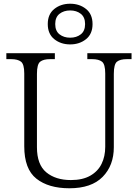

<svg xmlns="http://www.w3.org/2000/svg" viewBox="-20 -999 740 1029"><path d="M352 10Q240 10 175 -41.5Q110 -93 110 -215V-605Q110 -655 92.5 -668.5Q75 -682 40 -682H14V-714H274V-682H248Q213 -682 195.5 -668.5Q178 -655 178 -603V-210Q178 -117 228 -75.5Q278 -34 360 -34Q423 -34 464 -57.5Q505 -81 524.5 -121Q544 -161 544 -212V-605Q544 -655 526.5 -668.5Q509 -682 474 -682H448V-714H685V-682H660Q624 -682 607 -668.5Q590 -655 590 -603V-210Q590 -112 530 -51Q470 10 352 10ZM356 -761Q306 -761 271 -789Q236 -817 236 -870Q236 -923 271 -951Q306 -979 356 -979Q406 -979 441 -951Q476 -923 476 -870Q476 -817 441 -789Q406 -761 356 -761ZM356 -797Q390 -797 413 -815Q436 -833 436 -870Q436 -907 413 -925Q390 -943 356 -943Q322 -943 299 -925Q276 -907 276 -870Q276 -833 299 -815Q322 -797 356 -797Z"/></svg>

Font: Noto Serif Tamil Light
Style: Regular
Weight: 300
Designer: Indian Type Foundry, Tom Grace, and the Monotype Design Team
Foundry: Monotype Imaging Inc.
Version: Version 2.004; ttfautohint (v1.8.4.7-5d5b)